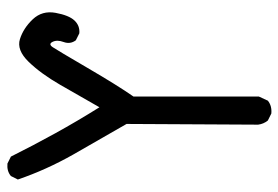

<svg xmlns="http://www.w3.org/2000/svg" viewBox="-142 -626 783 540"><g transform="rotate(-90 250.0 -355.5)"><path d="M201.2 15.6 181.6 5.9Q171.9 -5.9 169.9 -21.5L171.9 -391.6Q128.9 -465.8 85.9 -541.5Q43 -617.2 15.6 -697.3L25.4 -716.8Q39.1 -728.5 60.5 -726.6L80.1 -716.8Q111.3 -654.3 145.5 -592.3Q179.7 -530.3 218.8 -467.8Q251 -524.4 282.2 -578.6Q313.5 -632.8 346.7 -667Q379.9 -701.2 410.6 -691.4Q441.4 -681.6 466.3 -655.3Q491.2 -628.9 484.4 -591.3Q477.5 -553.7 462.9 -538.1Q448.2 -522.5 426.8 -524.4L407.2 -534.2Q395.5 -549.8 402.3 -568.4Q409.2 -586.9 402.8 -599.6Q396.5 -612.3 387.7 -599.1Q378.9 -585.9 329.6 -501.5Q280.3 -417 249 -372.1V-19.5L237.3 5.9Q222.7 17.6 201.2 15.6Z"/></g></svg>

Font: JasonHandwriting2
Style: Regular
Weight: 400
Version: Version 1.05.10